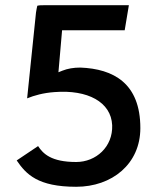

<svg xmlns="http://www.w3.org/2000/svg" viewBox="-20 -713 604 736"><path d="M118 -665 84 -336C111 -347 146 -357 189 -360C316 -370 406 -322 410 -233C413 -150 348 -92 272 -92C176 -92 145 -124 126 -153L44 -98C80 -45 125 3 272 3C409 3 518 -84 518 -222C518 -394 415 -449 288 -454C262 -454 239 -450 219 -442L204 -436L218 -597H458L474 -693H149C139 -693 131 -693 123 -691C121 -684 120 -676 118 -665Z"/></svg>

Font: Bluebird
Style: Li
Weight: 300
Designer: Jasper
Foundry: Cannot Into Space Fonts
Version: Version 0.98